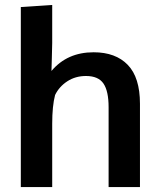

<svg xmlns="http://www.w3.org/2000/svg" viewBox="-20 -763 652 783"><path d="M64.9 0V-734.4L192.9 -742.7V-587.9Q192.9 -576.7 191.4 -525.6Q189.9 -474.6 189.9 -473.6Q253.9 -549.8 361.8 -549.8Q451.7 -549.8 501.2 -498.3Q550.8 -446.8 550.8 -339.8V0H422.9V-325.7Q422.9 -391.6 401.9 -422.4Q380.9 -453.1 330.6 -453.1Q287.6 -453.1 254.4 -431.4Q221.2 -409.7 204.6 -375.5Q192.9 -330.6 192.9 -258.3V0Z"/></svg>

Font: Oxygen
Style: Bold
Weight: 700
Designer: vernon adams
Foundry: Vernon Adams
Version: Version 0.2.3 webfont; ttfautohint (v0.93.3-1d66) -l 8 -r 50